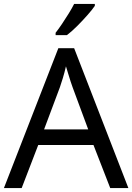

<svg xmlns="http://www.w3.org/2000/svg" viewBox="-20 -964 679 984"><path d="M545 0 459 -221H176L91 0H0L279 -717H360L638 0ZM352 -517Q349 -525 342 -546Q335 -567 328.5 -589.5Q322 -612 318 -624Q311 -593 302 -563.5Q293 -534 287 -517L206 -301H432ZM466 -934Q454 -916 429 -887.5Q404 -859 375.5 -830.5Q347 -802 323 -784H265V-796Q280 -815 297.5 -841Q315 -867 332 -894.5Q349 -922 360 -944H466Z"/></svg>

Font: Noto Sans Chorasmian
Style: Regular
Weight: 400
Designer: Federico Parra Barrios
Foundry: Google LLC
Version: Version 1.004; ttfautohint (v1.8.4.7-5d5b)